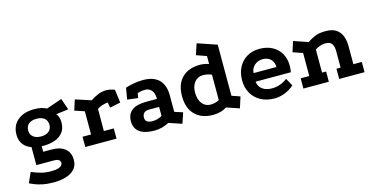

<svg xmlns="http://www.w3.org/2000/svg" viewBox="-86 -1130 3587 1829"><g transform="rotate(-15 1707.0 -216.0)"><path d="M252 -114Q148 -114 89.5 -157.5Q31 -201 31 -283Q31 -372 92 -423Q153 -474 253 -474Q291 -474 320 -468.5Q349 -463 377 -448L531 -501L570 -389L447 -373Q464 -355 470 -331Q476 -307 476 -289Q476 -224 444.5 -185.5Q413 -147 362 -130.5Q311 -114 252 -114ZM260 248Q197 248 151 238.5Q105 229 74 216.5Q43 204 25 195L70 95Q121 116 164.5 127.5Q208 139 260 139Q306 139 331 131Q356 123 365.5 111Q375 99 375 88Q375 71 362.5 58.5Q350 46 302 46H139V-148L235 -130V-60H313Q405 -60 451 -20.5Q497 19 497 89Q497 147 463.5 182Q430 217 376 232.5Q322 248 260 248ZM254 -206Q304 -206 331.5 -229.5Q359 -253 359 -291Q359 -335 331.5 -357.5Q304 -380 254 -380Q205 -380 177 -357.5Q149 -335 149 -291Q149 -253 177 -229.5Q205 -206 254 -206Z M808 -414Q852 -443 890 -457Q928 -471 965 -471Q1003 -471 1048 -454L1065 -323L960 -301L950 -355Q916 -351 889 -341.5Q862 -332 845 -318L844 -101H942V0H634V-101H718V-330L622 -362L655 -464Z M1458 -17Q1386 20 1314 20Q1217 20 1167 -16.5Q1117 -53 1117 -123Q1117 -266 1307 -266H1412Q1412 -324 1387.5 -351.5Q1363 -379 1327 -379Q1305 -379 1286.5 -376Q1268 -373 1250 -367L1241 -320L1136 -333L1155 -445Q1196 -459 1239.5 -466.5Q1283 -474 1332 -474Q1432 -474 1485.5 -421.5Q1539 -369 1539 -267V-104L1620 -78L1585 26ZM1310 -187Q1279 -187 1262.5 -170.5Q1246 -154 1246 -125Q1246 -72 1318 -72Q1368 -72 1412 -98V-187Z M2152 26 2026 -17Q1970 20 1892 20Q1777 20 1713 -45.5Q1649 -111 1649 -229Q1649 -345 1713 -409.5Q1777 -474 1892 -474Q1911 -474 1933.5 -470Q1956 -466 1978 -459V-537L1878 -572L1914 -680L2105 -615V-111L2187 -83ZM1893 -81Q1913 -81 1936.5 -86.5Q1960 -92 1978 -102V-353Q1962 -361 1938.5 -366Q1915 -371 1893 -371Q1841 -371 1809.5 -332Q1778 -293 1778 -229Q1778 -162 1809.5 -121.5Q1841 -81 1893 -81Z M2691 -56Q2645 -17 2595.5 1.5Q2546 20 2498 20Q2420 20 2362 -11.5Q2304 -43 2272.5 -98.5Q2241 -154 2241 -225Q2241 -300 2271 -356Q2301 -412 2354 -443Q2407 -474 2477 -474Q2550 -474 2603.5 -445Q2657 -416 2686.5 -364.5Q2716 -313 2716 -243Q2716 -230 2714.5 -213Q2713 -196 2710 -181H2362Q2366 -147 2385 -124Q2404 -101 2433.5 -90Q2463 -79 2498 -79Q2540 -79 2579 -93Q2618 -107 2650 -132ZM2590 -265Q2590 -312 2561 -341.5Q2532 -371 2481 -371Q2435 -371 2401 -341.5Q2367 -312 2365 -265Z M2785 0V-101H2870V-328L2774 -361L2807 -463L2948 -415Q2988 -442 3028 -458Q3068 -474 3130 -474Q3196 -474 3234 -448Q3272 -422 3288.5 -378Q3305 -334 3305 -281V-101H3388V0H3138V-101H3179V-266Q3179 -308 3162 -335Q3145 -362 3098 -362Q3068 -362 3040.5 -351.5Q3013 -341 2996 -328V-101H3036V0Z"/></g></svg>

Font: Podkova ExtraBold
Style: Regular
Weight: 800
Designer: Ilya Yudin
Foundry: Cyreal (www.cyreal.org)
Version: Version 2.103